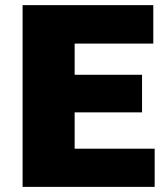

<svg xmlns="http://www.w3.org/2000/svg" viewBox="-20 -731 655 751"><path d="M68.4 0H585V-149.4H272V-291.5H535.6V-438.5H272V-560.5H579.6V-710.9H68.4Z"/></svg>

Font: Roboto Flex
Style: Optical Size 14.0 Weight 1000 Grade 0.00 Width 100 Slant 0.00 Parametric Thick Stroke 96 Parametric Thin Stroke 79 Parametric Counter Width 468 Parametric Uppercase Height 712 Parametric Lowercase Height 514 Parametric Ascender Height 750 Parametric Descender Depth -203.00 Parametric Figure Height 738
Weight: 1000
Designer: Berlow after Robertson
Foundry: Google
Version: Version 3.000